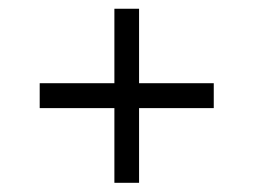

<svg xmlns="http://www.w3.org/2000/svg" viewBox="-20 -444 565 428"><path d="M235 -424.5H290V-36.5H235ZM456.5 -258.5V-203H68.5V-258.5Z"/></svg>

Font: Newsreader 36pt
Style: Bold
Weight: 700
Designer: Hugues Gentile
Foundry: Production Type
Version: Version 1.003